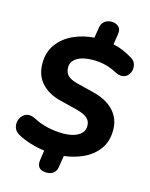

<svg xmlns="http://www.w3.org/2000/svg" viewBox="-137 -913 875 1123"><g transform="rotate(15 300.0 -351.5)"><path d="M258 124Q191 124 202 59L210 3Q168 -2 125.5 -15Q83 -28 50 -46Q21 -61 14.5 -87Q8 -113 18.5 -137Q29 -161 53 -171Q77 -181 109 -165Q147 -144 194.5 -133Q242 -122 291 -122Q348 -122 382.5 -143Q417 -164 417 -201Q417 -230 397 -248Q377 -266 330 -278L226 -304Q153 -322 110.5 -368.5Q68 -415 68 -488Q68 -555 102.5 -603Q137 -651 195 -678.5Q253 -706 323 -711L334 -779Q338 -800 354.5 -813.5Q371 -827 397 -827Q422 -827 439 -812Q456 -797 451 -766L441 -702Q471 -696 501 -683.5Q531 -671 560 -653Q582 -640 587.5 -616Q593 -592 583.5 -570Q574 -548 551 -539Q528 -530 494 -547Q460 -566 423.5 -574.5Q387 -583 351 -583Q289 -583 254 -561.5Q219 -540 219 -504Q219 -473 237 -455Q255 -437 294 -427L398 -401Q482 -380 525.5 -332.5Q569 -285 569 -217Q569 -150 536.5 -103.5Q504 -57 449.5 -30.5Q395 -4 329 4L318 75Q314 98 298 111Q282 124 258 124Z"/></g></svg>

Font: Nunito ExtraBold
Style: Italic
Weight: 800
Italic angle: -9°
Designer: Vernon Adams
Foundry: Vernon Adams
Version: Version 3.601; ttfautohint (v1.8.2.53-6de2)